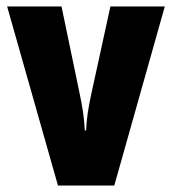

<svg xmlns="http://www.w3.org/2000/svg" viewBox="-20 -573 531 593"><path d="M159 0H333L489 -553H321L262 -283C253 -242 247 -204 246 -170H242C240 -211 234 -246 226 -284L170 -553H2Z"/></svg>

Font: Noto Sans Myanmar UI ExtraCondensed Black
Style: Regular
Weight: 900
Width: 2
Designer: Monotype Design Team
Foundry: Monotype Imaging Inc.
Version: Version 2.103